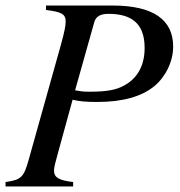

<svg xmlns="http://www.w3.org/2000/svg" viewBox="-20 -673 651 693"><path d="M320 -592C326 -615 344 -623 372 -623C454 -623 502 -589 502 -500C502 -435 475 -391 431 -366C400 -348 365 -342 303 -342C285 -342 280 -342 251 -347ZM146 -653V-637C203 -630 217 -622 217 -595C217 -580 213 -559 200 -512L84 -98C66 -33 57 -24 0 -16V0H244V-16C190 -22 175 -34 175 -57C175 -72 182 -93 189 -120L242 -313C268 -307 290 -305 332 -305C421 -305 491 -324 537 -362C578 -396 605 -451 605 -505C605 -601 534 -653 387 -653Z"/></svg>

Font: XITS
Style: Italic
Weight: 400
Italic angle: -16.33°
Designer: MicroPress Inc., with final additions and corrections provided by Coen Hoffman, Elsevier (retired)
Version: Version 1.302